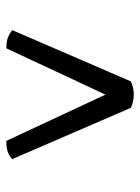

<svg xmlns="http://www.w3.org/2000/svg" viewBox="64 -812 453 622"><g transform="rotate(90 291.0 -500.5)"><path d="M136 -294Q117 -294 104.5 -298Q92 -302 77 -313L243 -697Q250 -701 262 -704Q274 -707 286 -707Q298 -707 310 -704Q322 -701 329 -697L495 -313Q482 -302 469.5 -298Q457 -294 436 -294L286 -615Z"/></g></svg>

Font: Petrona
Style: Bold
Weight: 700
Designer: Ringo R. Seeber
Foundry: Ringo R. Seeber
Version: Version 2.001; ttfautohint (v1.8.3)